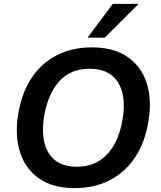

<svg xmlns="http://www.w3.org/2000/svg" viewBox="-20 -959 827 989"><path d="M73 -368Q91 -479 142 -556.5Q193 -634 272.5 -674.5Q352 -715 453 -715Q565 -715 636 -666.5Q707 -618 735 -533Q763 -448 745 -338Q728 -227 676.5 -149.5Q625 -72 546 -31Q467 10 365 10Q254 10 183 -38.5Q112 -87 84 -172.5Q56 -258 73 -368ZM207 -358Q188 -237 232 -168.5Q276 -100 375 -100Q474 -100 534 -166.5Q594 -233 612 -348Q631 -469 586.5 -537Q542 -605 442 -605Q343 -605 284.5 -539.5Q226 -474 207 -358ZM431 -765 561 -939H694L520 -765Z"/></svg>

Font: Mulish
Style: Bold Italic
Weight: 700
Italic angle: -9°
Designer: Vernon Adams
Foundry: Vernon Adams
Version: Version 3.603; ttfautohint (v1.8.3)